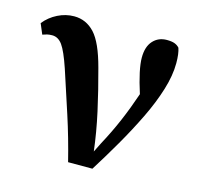

<svg xmlns="http://www.w3.org/2000/svg" viewBox="-81 -590 701 679"><g transform="rotate(15 269.5 -250.0)"><path d="M224 4Q203 -80 178 -157Q153 -234 127 -313Q107 -372 91.5 -393.5Q76 -415 54 -415Q43 -415 35 -413Q27 -411 19 -408L3 -446Q23 -471 52 -485.5Q81 -500 112 -500Q156 -500 187 -466.5Q218 -433 241 -346Q262 -269 278 -196.5Q294 -124 302 -56L320 -92Q346 -140 367 -189Q388 -238 407 -294Q380 -378 380 -421Q380 -461 399.5 -482.5Q419 -504 450 -504Q468 -504 478.5 -500Q489 -496 496 -488Q503 -468 503 -433Q503 -388 486.5 -334.5Q470 -281 442 -223.5Q414 -166 380.5 -108Q347 -50 313 4Z"/></g></svg>

Font: Source Serif 4 SmText Semibold
Style: Regular
Weight: 600
Designer: Frank Grießhammer
Foundry: Adobe
Version: Version 4.005;hotconv 1.1.0;makeotfexe 2.6.0